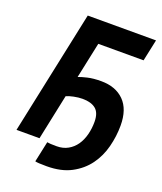

<svg xmlns="http://www.w3.org/2000/svg" viewBox="-150 -796 860 1020"><g transform="rotate(20 280.0 -286.5)"><path d="M150 0H20L168 -700H554L528 -578H272L229 -375Q247 -382 278.5 -389.5Q310 -397 355 -397Q437 -397 484.5 -349.5Q532 -302 532 -210Q532 -150 516.5 -89.5Q501 -29 466 19Q431 67 374.5 97Q318 127 236 127Q184 127 171 123L196 6Q209 9 250 9Q286 9 313.5 -6.5Q341 -22 359 -48Q377 -74 386 -108.5Q395 -143 395 -181Q395 -232 369 -253.5Q343 -275 294 -275Q271 -275 244.5 -269.5Q218 -264 204 -257Z"/></g></svg>

Font: PT Sans
Style: Bold Italic
Weight: 700
Italic angle: -12°
Designer: A.Korolkova, O.Umpeleva, V.Yefimov
Foundry: ParaType Ltd
Version: Version 2.003W OFL